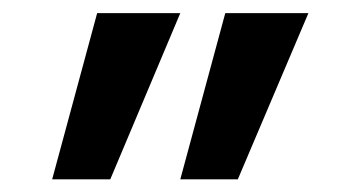

<svg xmlns="http://www.w3.org/2000/svg" viewBox="-20 -540 538 300"><path d="M61.5 -259.8 131.8 -519.5H261.7L152.3 -259.8ZM261.7 -259.8 332 -519.5H461.9L351.6 -259.8Z"/></svg>

Font: GenEi M Gothic v2 Medium
Style: Regular
Weight: 500
Version: Version 2.0